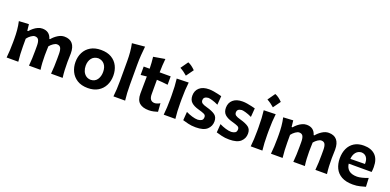

<svg xmlns="http://www.w3.org/2000/svg" viewBox="-1 -1785 5603 2758"><g transform="rotate(20 2801.0 -406.5)"><path d="M747.6 0Q752.9 -59.6 755.4 -114.3Q757.8 -168.9 757.8 -231.4V-305.7Q757.8 -366.2 741.9 -396Q726.1 -425.8 684.6 -425.8Q661.6 -425.8 630.9 -405.3Q600.1 -384.8 576.7 -355.5Q575.7 -324.2 574.5 -285.4Q573.2 -246.6 573.2 -216.3Q573.2 -155.8 576.2 -104.7Q579.1 -53.7 586.9 0H410.2Q415.5 -59.6 418 -114.3Q420.4 -168.9 420.4 -231.4V-305.7Q420.4 -366.2 404.5 -396Q388.7 -425.8 346.7 -425.8Q322.8 -425.8 290 -402.8Q257.3 -379.9 233.9 -348.1V-231.4Q233.9 -168.9 237.1 -114.3Q240.2 -59.6 246.6 0H68.4Q74.2 -59.6 77.4 -115.2Q80.6 -170.9 80.6 -239.7V-294.4Q80.6 -356.9 75 -421.4Q69.3 -485.8 54.7 -551.3L205.6 -559.6L216.3 -461.9H229.5Q252 -488.8 281.2 -512.7Q310.5 -536.6 343.8 -551.5Q377 -566.4 410.6 -566.4Q522.5 -566.4 553.7 -460.9H564.5Q599.1 -503.4 648.4 -534.9Q697.8 -566.4 748.5 -566.4Q830.1 -566.4 872.6 -517.1Q915 -467.8 915 -370.1Q915 -334.5 913.3 -300.8Q911.6 -267.1 911.6 -239.7Q911.6 -170.9 914.3 -115.2Q917 -59.6 924.8 0Z M1312 14.2Q1212.9 14.2 1147.9 -26.9Q1083 -67.9 1051.3 -134.5Q1019.5 -201.2 1019.5 -277.8Q1019.5 -360.4 1053 -425.5Q1086.4 -490.7 1150.9 -528.6Q1215.3 -566.4 1308.6 -566.4Q1404.8 -566.4 1469.2 -528.1Q1533.7 -489.7 1566.2 -424.3Q1598.6 -358.9 1598.6 -277.8Q1598.6 -194.8 1564.9 -128.7Q1531.2 -62.5 1467 -24.2Q1402.8 14.2 1312 14.2ZM1311 -111.3Q1377.4 -114.3 1409.9 -162.4Q1442.4 -210.4 1442.4 -277.8Q1442.4 -349.1 1408.4 -392.3Q1374.5 -435.5 1311 -440.4Q1244.6 -437 1210.2 -391.8Q1175.8 -346.7 1175.8 -277.8Q1175.8 -234.4 1190.9 -197Q1206.1 -159.7 1236.1 -136.5Q1266.1 -113.3 1311 -111.3Z M1701.2 0Q1707.5 -59.6 1710.7 -115.2Q1713.9 -170.9 1713.9 -239.7V-546.4Q1713.9 -614.3 1708.3 -679Q1702.6 -743.7 1689 -808.6L1883.8 -826.7Q1876.5 -760.7 1871.6 -691.4Q1866.7 -622.1 1866.7 -546.4V-239.7Q1866.7 -170.9 1869.9 -115.2Q1873 -59.6 1879.9 0Z M2245.6 14.2Q2150.9 14.2 2101.1 -28.6Q2051.3 -71.3 2051.3 -169.9Q2051.3 -233.9 2052.5 -299.1Q2053.7 -364.3 2054.2 -432.6L1962.9 -422.9V-551.3H2054.2Q2053.2 -599.1 2050.3 -641.6Q2047.4 -684.1 2042 -729.5L2218.8 -759.8Q2213.4 -704.6 2210.4 -656.7Q2207.5 -608.9 2207 -551.3H2375.5V-422.9Q2333.5 -428.2 2290.8 -431.9Q2248 -435.5 2206.5 -437.5V-217.3Q2206.5 -111.3 2288.6 -111.3Q2304.2 -111.3 2327.1 -118.9Q2350.1 -126.5 2369.6 -138.7L2378.9 -10.7Q2357.9 -2.9 2319.8 5.6Q2281.7 14.2 2245.6 14.2Z M2544.5 -827.3Q2574.6 -816 2602.8 -795.1Q2631 -774.1 2657.3 -747.3Q2617 -690.9 2576.8 -635.5Q2552 -657.6 2524.4 -677.4Q2496.7 -697.3 2465 -714.5Q2485.4 -743.5 2505.3 -771.4Q2525.2 -799.4 2544.5 -827.3ZM2469.7 0Q2475.6 -59.6 2478.8 -115.2Q2481.9 -170.9 2481.9 -239.7V-294.4Q2481.9 -375.5 2478.3 -433.8Q2474.6 -492.2 2467.8 -551.3L2649.4 -556.2Q2642.6 -495.6 2638.9 -436.3Q2635.3 -377 2635.3 -294.4V-239.7Q2635.3 -170.9 2638.2 -115.2Q2641.1 -59.6 2647.9 0Z M2961.9 14.2Q2895.5 14.2 2844.7 1.2Q2793.9 -11.7 2760.3 -21.5L2770 -151.4Q2814.9 -128.9 2864.5 -114Q2914.1 -99.1 2952.1 -99.1Q2984.9 -101.1 3008.8 -114.7Q3032.7 -128.4 3032.7 -167.5Q3032.7 -196.3 3006.6 -209.7Q2980.5 -223.1 2912.6 -241.7Q2839.8 -261.7 2801 -297.6Q2762.2 -333.5 2762.2 -399.4Q2762.2 -475.1 2813.7 -520.5Q2865.2 -565.9 2959.5 -565.9Q2992.2 -565.9 3029.3 -559.8Q3066.4 -553.7 3099.9 -545.9Q3133.3 -538.1 3155.3 -532.2L3145 -397.9Q3094.7 -422.4 3052.2 -434.3Q3009.8 -446.3 2989.7 -446.3Q2975.6 -445.3 2959 -440.2Q2942.4 -435.1 2930.9 -422.6Q2919.4 -410.2 2919.4 -385.7Q2919.4 -357.9 2940.2 -342Q2960.9 -326.2 3014.6 -312Q3103.5 -287.6 3146 -255.6Q3188.5 -223.6 3188.5 -157.7Q3188.5 -84 3135 -34.9Q3081.5 14.2 2961.9 14.2Z M3474.6 14.2Q3408.2 14.2 3357.4 1.2Q3306.6 -11.7 3272.9 -21.5L3282.7 -151.4Q3327.6 -128.9 3377.2 -114Q3426.8 -99.1 3464.8 -99.1Q3497.6 -101.1 3521.5 -114.7Q3545.4 -128.4 3545.4 -167.5Q3545.4 -196.3 3519.3 -209.7Q3493.2 -223.1 3425.3 -241.7Q3352.5 -261.7 3313.7 -297.6Q3274.9 -333.5 3274.9 -399.4Q3274.9 -475.1 3326.4 -520.5Q3377.9 -565.9 3472.2 -565.9Q3504.9 -565.9 3542 -559.8Q3579.1 -553.7 3612.5 -545.9Q3646 -538.1 3668 -532.2L3657.7 -397.9Q3607.4 -422.4 3564.9 -434.3Q3522.5 -446.3 3502.4 -446.3Q3488.3 -445.3 3471.7 -440.2Q3455.1 -435.1 3443.6 -422.6Q3432.1 -410.2 3432.1 -385.7Q3432.1 -357.9 3452.9 -342Q3473.6 -326.2 3527.3 -312Q3616.2 -287.6 3658.7 -255.6Q3701.2 -223.6 3701.2 -157.7Q3701.2 -84 3647.7 -34.9Q3594.2 14.2 3474.6 14.2Z M3874.6 -827.3Q3904.7 -816 3932.9 -795.1Q3961.1 -774.1 3987.4 -747.3Q3947.1 -690.9 3906.8 -635.5Q3882.1 -657.6 3854.5 -677.4Q3826.8 -697.3 3795.1 -714.5Q3815.5 -743.5 3835.4 -771.4Q3855.3 -799.4 3874.6 -827.3ZM3799.8 0Q3805.7 -59.6 3808.8 -115.2Q3812 -170.9 3812 -239.7V-294.4Q3812 -375.5 3808.3 -433.8Q3804.7 -492.2 3797.9 -551.3L3979.5 -556.2Q3972.7 -495.6 3969 -436.3Q3965.3 -377 3965.3 -294.4V-239.7Q3965.3 -170.9 3968.3 -115.2Q3971.2 -59.6 3978 0Z M4788.1 0Q4793.5 -59.6 4795.9 -114.3Q4798.3 -168.9 4798.3 -231.4V-305.7Q4798.3 -366.2 4782.5 -396Q4766.6 -425.8 4725.1 -425.8Q4702.1 -425.8 4671.4 -405.3Q4640.6 -384.8 4617.2 -355.5Q4616.2 -324.2 4615 -285.4Q4613.8 -246.6 4613.8 -216.3Q4613.8 -155.8 4616.7 -104.7Q4619.6 -53.7 4627.4 0H4450.7Q4456.1 -59.6 4458.5 -114.3Q4460.9 -168.9 4460.9 -231.4V-305.7Q4460.9 -366.2 4445.1 -396Q4429.2 -425.8 4387.2 -425.8Q4363.3 -425.8 4330.6 -402.8Q4297.9 -379.9 4274.4 -348.1V-231.4Q4274.4 -168.9 4277.6 -114.3Q4280.8 -59.6 4287.1 0H4108.9Q4114.7 -59.6 4117.9 -115.2Q4121.1 -170.9 4121.1 -239.7V-294.4Q4121.1 -356.9 4115.5 -421.4Q4109.9 -485.8 4095.2 -551.3L4246.1 -559.6L4256.8 -461.9H4270Q4292.5 -488.8 4321.8 -512.7Q4351.1 -536.6 4384.3 -551.5Q4417.5 -566.4 4451.2 -566.4Q4563 -566.4 4594.2 -460.9H4605Q4639.6 -503.4 4689 -534.9Q4738.3 -566.4 4789.1 -566.4Q4870.6 -566.4 4913.1 -517.1Q4955.6 -467.8 4955.6 -370.1Q4955.6 -334.5 4953.9 -300.8Q4952.1 -267.1 4952.1 -239.7Q4952.1 -170.9 4954.8 -115.2Q4957.5 -59.6 4965.3 0Z M5363.3 14.2Q5257.3 14.2 5190.4 -23.2Q5123.5 -60.5 5091.8 -126.5Q5060.1 -192.4 5060.1 -277.8Q5060.1 -362.3 5090.3 -427.2Q5120.6 -492.2 5179.7 -529.3Q5238.8 -566.4 5325.7 -566.4Q5437.5 -566.4 5500.2 -506.1Q5563 -445.8 5563 -323.2Q5563 -300.8 5561.5 -283Q5560.1 -265.1 5557.6 -248H5207.5Q5214.4 -184.6 5256.6 -148.7Q5298.8 -112.8 5381.8 -112.8Q5412.1 -112.8 5459.2 -124.5Q5506.3 -136.2 5547.9 -152.8L5554.2 -20Q5520 -10.7 5472.2 1.7Q5424.3 14.2 5363.3 14.2ZM5428.7 -323.2Q5431.2 -389.2 5403.8 -425Q5376.5 -460.9 5327.1 -462.9Q5275.9 -460.4 5243.7 -422.6Q5211.4 -384.8 5206.5 -320.3Z"/></g></svg>

Font: Pinar DS1 Bold
Style: Regular
Weight: 700
Designer: Amin Abedi
Version: Version 3.000